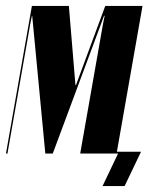

<svg xmlns="http://www.w3.org/2000/svg" viewBox="-46 -515 531 644"><path d="M345 0H223L299 -432L305 -462H303L131 0H106L62 -462H61L55 -432L-21 0H-26L61 -495H185L207 -230H209L307 -495H432ZM298 109 350 0H338L339 -6H427L372 109Z"/></svg>

Font: Moniqa Black Ita Display
Style: Italic
Weight: 900
Italic angle: -10°
Designer: Rajesh Rajput
Foundry: Rajesh Rajput
Version: Version 1.000